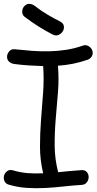

<svg xmlns="http://www.w3.org/2000/svg" viewBox="-29 -964 504 1002"><path d="M17.6 0Q0 -4.9 -5.9 -19.5Q-11.7 -34.2 -7.8 -47.9Q-3.9 -61.5 8.3 -70.8Q20.5 -80.1 38.1 -75.2Q77.1 -63.5 116.2 -60.5Q155.3 -57.6 196.3 -59.6Q179.7 -128.9 179.7 -198.7Q179.7 -268.6 185.1 -338.4Q190.4 -408.2 195.8 -478.5Q201.2 -548.8 196.3 -619.1Q159.2 -620.1 121.6 -622.6Q84 -625 46.9 -629.9Q30.3 -631.8 19 -641.6Q7.8 -651.4 7.8 -668Q7.8 -682.6 19 -695.8Q30.3 -709 46.9 -707Q91.8 -702.1 137.2 -698.7Q182.6 -695.3 227.5 -696.3Q272.5 -697.3 316.9 -704.1Q361.3 -710.9 405.3 -726.6Q419.9 -731.4 434.1 -722.7Q448.2 -713.9 453.1 -699.2Q458 -682.6 449.7 -669.4Q441.4 -656.2 425.8 -651.4Q352.5 -626 273.4 -621.1Q279.3 -551.8 273.4 -481.4Q267.6 -411.1 261.7 -341.8Q255.9 -272.5 256.3 -203.1Q256.8 -133.8 274.4 -65.4Q305.7 -68.4 335.9 -71.3Q366.2 -74.2 396.5 -76.2Q415 -77.1 424.3 -65.9Q433.6 -54.7 433.6 -40Q433.6 -25.4 424.3 -12.7Q415 0 396.5 1Q348.6 3.9 301.3 9.3Q253.9 14.6 206.5 17.1Q159.2 19.5 111.8 16.6Q64.5 13.7 17.6 0ZM153.3 -932.6Q184.6 -908.2 217.3 -888.7Q250 -869.1 285.2 -851.6Q301.8 -842.8 304.2 -828.1Q306.6 -813.5 298.8 -800.8Q291 -788.1 276.4 -781.7Q261.7 -775.4 245.1 -784.2Q168.9 -823.2 98.6 -877Q85.9 -887.7 86.9 -904.8Q87.9 -921.9 98.6 -932.6Q111.3 -945.3 126 -943.8Q140.6 -942.4 153.3 -932.6Z"/></svg>

Font: Schoolbell
Style: Regular
Weight: 400
Designer: Font Diner, Inc
Foundry: Font Diner, Inc
Version: Version 1.000